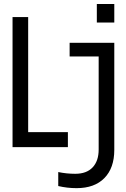

<svg xmlns="http://www.w3.org/2000/svg" viewBox="-20 -745 640 972"><path d="M558.6 13.7Q558.6 105.5 508.5 156.5Q458.5 207.5 367.7 207.5Q319.8 207.5 274.9 196.8V126Q316.9 134.8 360.8 134.8Q418.5 134.8 449 102.3Q479.5 69.8 479.5 12.2V-459H332.5V-528.3H558.6ZM43.5 0V-658.7H122.6V-76.2H323.7V0ZM470.2 -630.9V-724.6H558.6V-630.9Z"/></svg>

Font: Cousine
Style: Regular
Weight: 400
Monospace: yes
Designer: Steve Matteson
Foundry: Ascender Corporation
Version: Version 1.20